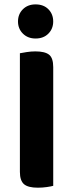

<svg xmlns="http://www.w3.org/2000/svg" viewBox="-20 -851 335 878"><path d="M71 -423H223.4V-1.2Q213.9 1.5 194 4.4Q174.1 7.3 153 7.3Q108.2 7.3 89.6 -8.9Q71 -25.2 71 -64.7ZM223.4 -231.4H71V-607.5Q81.3 -609.5 101.7 -612.8Q122.1 -616 141.7 -616Q185 -616 204.2 -601.1Q223.4 -586.1 223.4 -544.1ZM223.3 -752.8Q223.3 -719.4 201.2 -697.2Q179 -674.9 142.7 -674.9Q107.3 -674.9 84.8 -697.2Q62.3 -719.4 62.3 -752.8Q62.3 -786.4 84.7 -808.7Q107.2 -830.9 142.5 -830.9Q179.4 -830.9 201.3 -808.7Q223.3 -786.4 223.3 -752.8Z"/></svg>

Font: Baloo Paaji 2
Style: Regular
Weight: 400
Designer: Shuchita Grover, Noopur Datye and Ek Type
Foundry: Ek Type
Version: Version 1.700